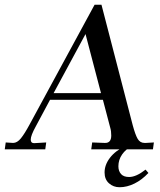

<svg xmlns="http://www.w3.org/2000/svg" viewBox="-71 -627 671 806"><path d="M368 97Q368 65 390.5 35.5Q413 6 455 -14H484Q457 -1 441.5 21.5Q426 44 426 71Q426 91 437 103.5Q448 116 471 116Q501 116 540 85L552 99Q525 128 493.5 143.5Q462 159 431 159Q405 159 386.5 142.5Q368 126 368 97ZM53 -104 326 -607H355L486 -102Q497 -61 507 -44Q517 -27 536 -27H541L575 -29L571 0H312L316 -29L369 -27Q396 -26 396 -58Q396 -77 392 -90L361 -208H139L79 -96Q58 -58 58 -41Q58 -26 72 -26L123 -29L119 0H-51L-47 -29L-16 -27Q1 -27 16.5 -46Q32 -65 53 -104ZM154 -236H353L288 -484Z"/></svg>

Font: Unna
Style: Italic
Weight: 400
Italic angle: -8.05°
Designer: Jorge de Buen Unna
Foundry: Omnibus-Type
Version: Version 2.008